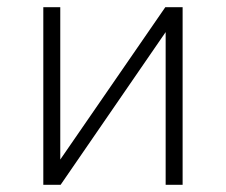

<svg xmlns="http://www.w3.org/2000/svg" viewBox="-20 -512 626 532"><path d="M100 0V-492H147V-67H145L438 -492H486V0H439V-426H441L148 0Z"/></svg>

Font: Nunito Sans 7pt SemiCondensed ExtraLight
Style: Regular
Weight: 250
Width: 4
Designer: Vernon Adams
Foundry: Vernon Adams
Version: Version 3.101;gftools[0.9.27]